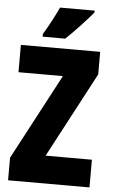

<svg xmlns="http://www.w3.org/2000/svg" viewBox="-61 -967 593 1008"><g transform="rotate(5 235.5 -463.5)"><path d="M396 -917V-927H214C193 -883 168 -834 136 -781V-767H255C305 -814 368 -883 396 -917ZM450 0V-146H206L444 -595V-714H26V-570H260L21 -119V0Z"/></g></svg>

Font: Noto Sans Gujarati ExtraCondensed Black
Style: Regular
Weight: 900
Width: 2
Designer: Jelle Bosma - Monotype Design Team, Universal Thirst
Foundry: Monotype Imaging Inc.
Version: Version 2.106